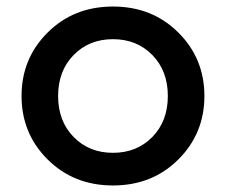

<svg xmlns="http://www.w3.org/2000/svg" viewBox="-20 -560 692 588"><path d="M205.5 -140.5Q253 -92 326 -92Q399 -92 446.5 -140.5Q494 -189 494 -266Q494 -343 446.5 -391.5Q399 -440 326 -440Q253 -440 205.5 -391.5Q158 -343 158 -266Q158 -189 205.5 -140.5ZM526 -71.5Q446 8 326 8Q206 8 126 -71.5Q46 -151 46 -266Q46 -381 126 -460.5Q206 -540 326 -540Q446 -540 526 -460.5Q606 -381 606 -266Q606 -151 526 -71.5Z"/></svg>

Font: Montserrat Alternates
Style: Regular
Weight: 400
Designer: Julieta Ulanovsky
Foundry: Julieta Ulanovsky
Version: Version 2.001